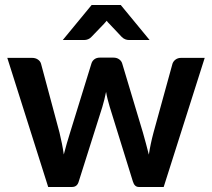

<svg xmlns="http://www.w3.org/2000/svg" viewBox="-20 -743 842 763"><path d="M793.5 -513 630.5 0H531.5Q514.5 0 508 -22L416 -318.5Q411.5 -333.5 407.8 -348.2Q404 -363 401.5 -378Q398.5 -363 394.8 -347.8Q391 -332.5 386.5 -317.5L293 -22Q287 0 266.5 0H171.5L9 -513H107.5Q121 -513 130.5 -506.5Q140 -500 143 -490L216.5 -216Q222 -193.5 226.2 -172Q230.5 -150.5 233.5 -129Q239 -150.5 245.2 -172Q251.5 -193.5 258.5 -216L343.5 -491Q346.5 -501 355.2 -507.5Q364 -514 376.5 -514H431Q444 -514 453.2 -507.5Q462.5 -501 465.5 -491L548 -216Q554.5 -193.5 560.2 -171.8Q566 -150 571.5 -128.5Q578 -171 590 -216L665.5 -490Q669 -500 678 -506.5Q687 -513 699.5 -513ZM574.5 -584H492Q485 -584 477.8 -586.8Q470.5 -589.5 463.5 -596.5L414.5 -648.5Q409 -653.5 404 -660.5Q398.5 -653.5 393.5 -648.5L343.5 -596.5Q337.5 -590 330 -587Q322.5 -584 315 -584H229.5L344 -723H460Z"/></svg>

Font: LatoLatin
Style: Bold
Weight: 700
Designer: Lukasz Dziedzic with Adam Twardoch and Botio Nikoltchev
Foundry: tyPoland Lukasz Dziedzic
Version: Version 2.015; 2015-08-06; http://www.latofonts.com/